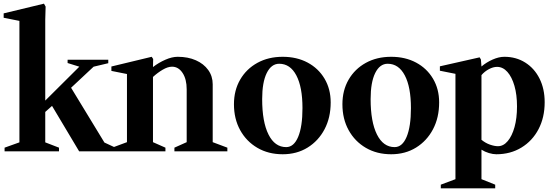

<svg xmlns="http://www.w3.org/2000/svg" viewBox="-29 -826 3029 1048"><path d="M-4 0V-20L77 -49V-712L-9 -729V-753L211 -806L220 -790L218 -718V-277L404 -462L340 -482V-500H562V-481L482 -462L359 -347L541 -48L608 -17V0H403L255 -248L218 -215V-49L293 -20V0Z M583 0V-20L664 -50V-422L579 -439V-463L799 -516L807 -504L806 -460Q837 -484 873.5 -500Q910 -516 941 -516Q997 -516 1040 -497Q1083 -478 1107.5 -444Q1132 -410 1132 -366V-50L1212 -20V0H923V-20L990 -50V-338Q990 -394 967.5 -428Q945 -462 910 -462Q887 -462 859 -445.5Q831 -429 806 -406V-50L874 -20V0Z M1514 16Q1436 16 1376 -19Q1316 -54 1282 -115.5Q1248 -177 1248 -257Q1248 -333 1282 -391.5Q1316 -450 1376 -483Q1436 -516 1514 -516Q1591 -516 1650 -484.5Q1709 -453 1742.5 -396.5Q1776 -340 1776 -267Q1776 -184 1742.5 -120.5Q1709 -57 1650 -20.5Q1591 16 1514 16ZM1533 -23Q1575 -23 1598.5 -79Q1622 -135 1622 -236Q1622 -351 1588.5 -414.5Q1555 -478 1495 -478Q1452 -478 1427 -427.5Q1402 -377 1402 -285Q1402 -161 1436.5 -92Q1471 -23 1533 -23Z M2106 16Q2028 16 1968 -19Q1908 -54 1874 -115.5Q1840 -177 1840 -257Q1840 -333 1874 -391.5Q1908 -450 1968 -483Q2028 -516 2106 -516Q2183 -516 2242 -484.5Q2301 -453 2334.5 -396.5Q2368 -340 2368 -267Q2368 -184 2334.5 -120.5Q2301 -57 2242 -20.5Q2183 16 2106 16ZM2125 -23Q2167 -23 2190.5 -79Q2214 -135 2214 -236Q2214 -351 2180.5 -414.5Q2147 -478 2087 -478Q2044 -478 2019 -427.5Q1994 -377 1994 -285Q1994 -161 2028.5 -92Q2063 -23 2125 -23Z M2680 16Q2662 16 2640 9.5Q2618 3 2599 -9V152L2674 182V202H2377V182L2457 152V-423L2372 -440V-464L2589 -513L2596 -501L2599 -463Q2626 -486 2660 -501Q2694 -516 2724 -516Q2788 -516 2838 -484.5Q2888 -453 2916 -397Q2944 -341 2944 -268Q2944 -185 2910.5 -121Q2877 -57 2817 -20.5Q2757 16 2680 16ZM2684 -461Q2663 -461 2639.5 -448.5Q2616 -436 2599 -416V-63Q2621 -45 2645.5 -36.5Q2670 -28 2689 -28Q2719 -28 2742.5 -56Q2766 -84 2779.5 -132.5Q2793 -181 2793 -245Q2793 -309 2779 -357.5Q2765 -406 2740.5 -433.5Q2716 -461 2684 -461Z"/></svg>

Font: Wittgenstein
Style: Bold
Weight: 700
Designer: Jörg Drees
Foundry: Jörg Drees
Version: Version 1.303; ttfautohint (v1.8.4.7-5d5b)